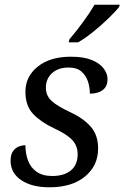

<svg xmlns="http://www.w3.org/2000/svg" viewBox="-20 -786 529 816"><path d="M190 10Q115 10 70 -20.5Q25 -51 25 -103Q25 -130 36 -144.5Q47 -159 61.5 -164Q76 -169 88 -169Q88 -134 99 -104Q110 -74 135.5 -56Q161 -38 202 -38Q252 -38 281 -61.5Q310 -85 310 -131Q310 -166 287 -191Q264 -216 209 -241Q154 -267 121 -301.5Q88 -336 88 -396Q88 -461 140.5 -503Q193 -545 281 -545Q336 -545 370 -531Q404 -517 420.5 -495Q437 -473 437 -450Q437 -419 417 -403.5Q397 -388 362 -388Q362 -415 353.5 -440.5Q345 -466 325.5 -482.5Q306 -499 272 -499Q227 -499 201 -475Q175 -451 175 -413Q175 -379 200 -356.5Q225 -334 277 -310Q332 -285 364.5 -249Q397 -213 397 -155Q397 -82 341.5 -36Q286 10 190 10ZM275 -619Q301 -649 330.5 -689Q360 -729 382 -766H489L486 -756Q470 -736 440.5 -707.5Q411 -679 377 -651.5Q343 -624 312 -606H272Z"/></svg>

Font: NotoSerif-Italic
Style: Regular
Weight: 400
Italic angle: -12°
Designer: Monotype Design Team
Foundry: Monotype Imaging Inc.
Version: Version 2.007; ttfautohint (v1.8) -l 8 -r 50 -G 200 -x 14 -D